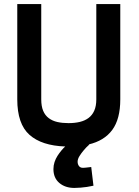

<svg xmlns="http://www.w3.org/2000/svg" viewBox="-20 -712 685 945"><path d="M440 202Q424 205 408 208Q394 210 377.5 211.5Q361 213 346 213Q301 213 272 188.5Q243 164 243 120Q243 102 248.5 85.5Q254 69 263 55Q272 41 282 29Q292 17 301 9Q185 5 125 -48.5Q65 -102 65 -223V-692H183V-223Q183 -189 192.5 -166.5Q202 -144 220 -130.5Q238 -117 262.5 -111.5Q287 -106 317 -106Q348 -106 373 -112Q398 -118 416 -131.5Q434 -145 444 -167.5Q454 -190 454 -223V-692H572V-223Q572 -126 532.5 -72.5Q493 -19 416 -1H420Q403 14 391 29Q380 42 371 56.5Q362 71 362 84Q362 96 368.5 105Q375 114 388 114Q391 114 398 113.5Q405 113 412 112Q420 111 429 110Z"/></svg>

Font: Panefresco 800wt
Style: Regular
Weight: 800
Designer: Campivisivi
Foundry: Campivisivi & Chank Co
Version: Version 1.001